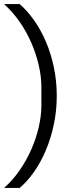

<svg xmlns="http://www.w3.org/2000/svg" viewBox="-25 -780 380 937"><path d="M252 -312Q252 -239 237.5 -171.5Q223 -104 198.5 -46Q174 12 141 59Q108 106 71 137H-5Q36 101 69.5 53Q103 5 127 -49Q151 -103 164 -159Q177 -215 177 -268V-354Q177 -406 164 -462Q151 -518 127.5 -572Q104 -626 70.5 -674Q37 -722 -5 -760H71Q109 -727 142 -680Q175 -633 199.5 -575.5Q224 -518 238 -451Q252 -384 252 -312Z"/></svg>

Font: IBM Plex Sans Hebrew
Style: Regular
Weight: 400
Designer: Mike Abbink, Paul van der Laan, Pieter van Rosmalen, Yanek Iontef
Foundry: Bold Monday
Version: Version 1.2